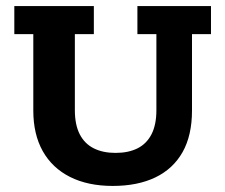

<svg xmlns="http://www.w3.org/2000/svg" viewBox="-20 -603 743 633"><path d="M351.8 10Q269.9 10 211 -19.6Q152.1 -49.3 120.9 -104.8Q89.8 -160.3 89.8 -238.6V-490.4H27.2V-583H289.4V-490.4H226.8V-239.7Q226.8 -191.9 242.8 -160.5Q258.9 -129.1 289.1 -114Q319.2 -98.9 360.8 -98.9Q403.5 -98.9 433.5 -114Q463.5 -129.1 479.6 -160.5Q495.6 -191.9 495.6 -239.7V-490.4H433V-583H675.6V-490.4H613V-238.6Q613 -156.6 581.9 -101.4Q550.7 -46.3 492.2 -18.1Q433.6 10 351.8 10Z"/></svg>

Font: Rokkitt SemiBold
Style: Regular
Weight: 600
Designer: Vernon Adams
Foundry: Vernon Adams
Version: Version 3.103